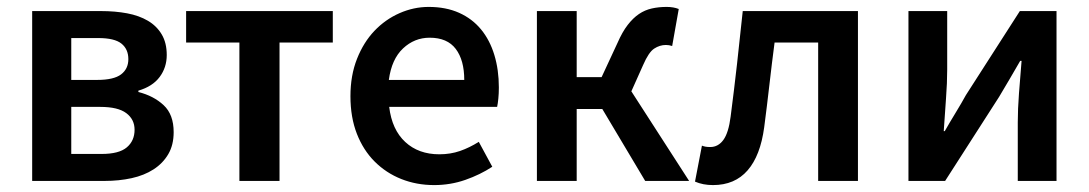

<svg xmlns="http://www.w3.org/2000/svg" viewBox="-20 -523 3147 555"><path d="M73 0V-491H272Q313 -491 347.5 -484.5Q382 -478 407.5 -463Q433 -448 447.5 -423.5Q462 -399 462 -364Q462 -328 441.5 -300.5Q421 -273 380 -261V-257Q424 -246 453 -219Q482 -192 482 -141Q482 -104 466.5 -77.5Q451 -51 424 -33.5Q397 -16 360.5 -8Q324 0 282 0ZM186 -292H261Q309 -292 330 -308Q351 -324 351 -352Q351 -381 331 -397Q311 -413 264 -413H186ZM186 -78H274Q324 -78 346.5 -97Q369 -116 369 -148Q369 -178 345 -196Q321 -214 270 -214H186Z M672 0V-400H518V-491H942V-400H788V0Z M1235 12Q1184 12 1140 -5.5Q1096 -23 1063 -56Q1030 -89 1011.5 -136.5Q993 -184 993 -245Q993 -305 1012 -353Q1031 -401 1062.5 -434Q1094 -467 1135 -485Q1176 -503 1219 -503Q1269 -503 1307 -486Q1345 -469 1370.5 -438Q1396 -407 1409 -364Q1422 -321 1422 -270Q1422 -253 1420.5 -238Q1419 -223 1417 -214H1105Q1113 -148 1151.5 -112.5Q1190 -77 1250 -77Q1282 -77 1309.5 -86.5Q1337 -96 1364 -113L1403 -41Q1368 -18 1325 -3Q1282 12 1235 12ZM1104 -292H1322Q1322 -349 1297.5 -381.5Q1273 -414 1222 -414Q1178 -414 1145 -383Q1112 -352 1104 -292Z M1532 0V-491H1647V-300H1719L1765 -399Q1779 -431 1794.5 -451Q1810 -471 1827 -482.5Q1844 -494 1864 -498.5Q1884 -503 1907 -503Q1927 -503 1942 -497L1923 -390Q1914 -393 1905 -393Q1887 -393 1871 -382.5Q1855 -372 1839 -335L1805 -259L1972 0H1845L1721 -208H1647V0Z M2041 12Q2012 12 1989 2L2009 -102Q2014 -100 2019.5 -99Q2025 -98 2033 -98Q2056 -98 2071 -118.5Q2086 -139 2092 -186Q2102 -263 2110.5 -338.5Q2119 -414 2127 -491H2460V0H2345V-400H2219Q2211 -339 2204 -277.5Q2197 -216 2189 -155Q2178 -73 2141 -30.5Q2104 12 2041 12Z M2606 0V-491H2718V-322Q2718 -284 2714.5 -237.5Q2711 -191 2708 -144H2711Q2724 -167 2742 -196.5Q2760 -226 2772 -248L2928 -491H3034V0H2922V-169Q2922 -207 2925.5 -253.5Q2929 -300 2933 -347H2929Q2916 -324 2898.5 -294.5Q2881 -265 2868 -243L2712 0Z"/></svg>

Font: CV Source Sans Light
Style: Bold
Weight: 600
Designer: Paul D. Hunt
Foundry: Adobe Systems Incorporated
Version: Version 3.001